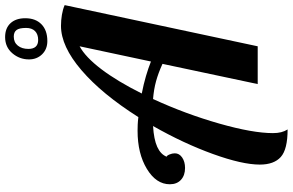

<svg xmlns="http://www.w3.org/2000/svg" viewBox="-212 -790 1117 732"><g transform="rotate(-90 346.0 -424.5)"><path d="M555 -802Q524 -802 504.5 -822Q485 -842 485 -872Q485 -908 508.5 -935.5Q532 -963 570 -963Q604 -963 623 -942.5Q642 -922 642 -886Q642 -847 619 -824.5Q596 -802 555 -802ZM525 -874Q525 -856 533.5 -846.5Q542 -837 559 -837Q581 -837 593 -849Q605 -861 605 -883Q605 -909 597 -919.5Q589 -930 572 -930Q550 -930 537.5 -914.5Q525 -899 525 -874ZM535 -679Q494 -657 448 -596.5Q402 -536 355 -442Q391 -435 421.5 -426Q452 -417 477 -407ZM613 -750Q634 -750 655 -746.5Q676 -743 692 -736L535 0H391L468 -363Q433 -379 402 -387.5Q371 -396 334 -399Q277 -275 240.5 -147Q204 -19 204 58Q204 76 207.5 89.5Q211 103 218 114Q142 114 113 88Q84 62 84 8Q84 -59 124.5 -171Q165 -283 231 -399Q180 -396 151.5 -383Q123 -370 114 -347Q118 -347 122.5 -336.5Q127 -326 127 -316Q127 -299 111 -288Q95 -277 71 -277Q43 -277 26 -292.5Q9 -308 9 -335Q9 -387 67.5 -422.5Q126 -458 213 -458Q223 -458 236 -457.5Q249 -457 265 -455Q353 -594 444 -672Q535 -750 613 -750Z"/></g></svg>

Font: Galada
Style: Regular
Weight: 400
Designer: Latin by Pablo Impallari, Bengali by Jeremie Hornus, Yoann Minet, and Juan Bruce
Foundry: black foundry
Version: Version 1.261;PS 1.261;hotconv 1.0.86;makeotf.lib2.5.63406